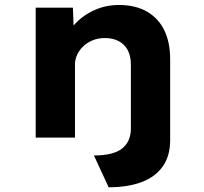

<svg xmlns="http://www.w3.org/2000/svg" viewBox="-20 -562 834 784"><path d="M423.7 202.7 363.5 72.8Q442.8 72.8 478.3 44.7Q513.8 16.7 514.4 -35.6V-298.1Q514.4 -333.4 501.6 -357.2Q488.8 -381.1 464.6 -394.1Q440.4 -407 408.1 -406.6Q379.9 -406.6 357.6 -397.1Q335.3 -387.7 319.3 -372.3Q303.4 -356.9 294.8 -337.9Q286.2 -318.8 286.2 -299.1V0H125.8V-530.7H277.6L280.5 -457.7Q300.5 -481.8 329.4 -500.9Q358.2 -519.9 392.2 -530.8Q426.2 -541.7 465 -541.7Q532.9 -541.7 580 -514.7Q627 -487.6 650.9 -438.3Q674.8 -389 674.8 -320.6V10.2Q674.8 74.9 644.6 117.6Q614.4 160.3 558.3 181.5Q502.1 202.7 423.7 202.7Z"/></svg>

Font: Lexend Exa
Style: Regular
Weight: 400
Designer: Bonnie Shaver-Troup, Thomas Jockin
Foundry: Lexend
Version: Version 1.007